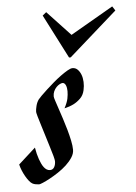

<svg xmlns="http://www.w3.org/2000/svg" viewBox="-124 -624 476 672"><g transform="rotate(-5 114.0 -288.0)"><path d="M138.2 -383.8Q148.4 -383.8 155.8 -376.7Q163.1 -369.6 167.5 -358.4Q171.9 -347.2 172.6 -332.5Q173.3 -317.9 169.9 -303.2Q166 -285.6 154.5 -274.7Q143.1 -263.7 130.4 -257.3Q115.7 -250 98.1 -246.1Q108.4 -265.6 111.1 -279.3Q113.8 -293 113.8 -305.2Q113.8 -310.1 113 -315.2Q112.3 -320.3 110.6 -324.7Q108.9 -329.1 106 -332Q103 -335 99.1 -335Q94.7 -335 88.6 -331.8Q82.5 -328.6 76.9 -322.8Q71.3 -316.9 67.6 -308.8Q64 -300.8 64 -291Q64 -287.1 67.9 -275.4Q71.8 -263.7 77.4 -246.8Q83 -230 89.6 -210Q96.2 -189.9 101.8 -169.9Q107.4 -149.9 111.3 -131.3Q115.2 -112.8 115.2 -99.1Q115.2 -85.4 106.4 -72Q97.7 -58.6 84.5 -46.4Q71.3 -34.2 55.4 -23.7Q39.6 -13.2 25.1 -5.4Q10.7 2.4 0.2 6.8Q-10.3 11.2 -13.2 11.2Q-17.6 11.2 -24.9 10Q-32.2 8.8 -37.1 5.9Q-42.5 2.9 -48.3 -4.4Q-54.2 -11.7 -59.8 -21.5Q-65.4 -31.2 -70.1 -42.5Q-74.7 -53.7 -77.1 -64L-17.1 -118.2Q-13.2 -94.7 -6.8 -76.7Q-3.9 -68.8 -0.5 -61.3Q2.9 -53.7 7.3 -47.9Q11.7 -42 17.1 -38.6Q22.5 -35.2 28.8 -35.2Q38.6 -35.2 43.7 -43.7Q48.8 -52.2 48.8 -64.9Q48.8 -68.8 45.2 -82.8Q41.5 -96.7 35.6 -115.2Q29.8 -133.8 23.4 -155Q17.1 -176.3 11.2 -194.6Q5.4 -212.9 1.7 -226.1Q-2 -239.3 -2 -242.2Q-2 -250.5 1.2 -263.2Q4.4 -275.9 11.2 -285.2Q13.7 -288.6 22.5 -297.4Q31.2 -306.2 43.2 -317.1Q55.2 -328.1 68.8 -339.8Q82.5 -351.6 95.9 -361.3Q109.4 -371.1 120.4 -377.4Q131.3 -383.8 138.2 -383.8ZM129.4 -421.9 50.3 -576.2 63.5 -586.9 145 -500 295.4 -586.9 305.2 -571.8 135.3 -421.9Z"/></g></svg>

Font: Romanesco
Style: Regular
Weight: 400
Designer: Astigmatic (AOETI)
Foundry: Astigmatic (AOETI)
Version: Version 1.000